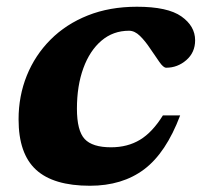

<svg xmlns="http://www.w3.org/2000/svg" viewBox="-20 -552 614 584"><path d="M372.5 -458.5Q324 -458.5 288.5 -428.2Q253 -398 233.5 -344.5Q214 -291 214 -221.5Q214 -154.5 237.5 -129.2Q261 -104 317.5 -104Q368 -104 405.8 -126.8Q443.5 -149.5 475.5 -201H528Q485 -87 418.5 -37Q352 13 253.5 13Q142.5 13 89.5 -35.8Q36.5 -84.5 36.5 -189Q36.5 -260 61.5 -322Q86.5 -384 133.5 -431.2Q180.5 -478.5 247 -505Q313.5 -531.5 396.5 -531.5Q490 -531.5 531.8 -502Q573.5 -472.5 573.5 -429.5Q573.5 -392.5 546.8 -369.2Q520 -346 485.5 -346Q477 -346 464.8 -363.5Q452.5 -381 437 -404Q421.5 -427.5 405.5 -443Q389.5 -458.5 372.5 -458.5Z"/></svg>

Font: Newsreader Caption
Style: Bold Italic
Weight: 700
Italic angle: -17°
Designer: Hugues Gentile
Foundry: Production Type
Version: Version 1.001